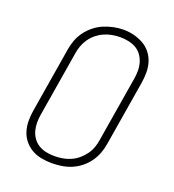

<svg xmlns="http://www.w3.org/2000/svg" viewBox="-136 -852 873 965"><g transform="rotate(20 300.0 -369.0)"><path d="M249 8Q220 8 192 2.5Q164 -3 141 -16.5Q118 -30 101 -51Q84 -72 76 -98.5Q68 -125 68 -153.5Q68 -182 73 -211L130 -556Q134 -582 143.5 -607.5Q153 -633 169.5 -655.5Q186 -678 208.5 -696Q231 -714 256.5 -724.5Q282 -735 308 -740.5Q334 -746 361 -746Q390 -746 417 -739Q444 -732 467.5 -719Q491 -706 508 -684.5Q525 -663 533 -637Q541 -611 541 -582Q541 -553 536 -524L479 -179Q475 -153 465.5 -127.5Q456 -102 440 -79.5Q424 -57 401.5 -39Q379 -21 353.5 -10.5Q328 0 301.5 4Q275 8 249 8ZM249 -30Q271 -30 292.5 -33.5Q314 -37 335 -46Q356 -55 374 -70Q392 -85 405.5 -103.5Q419 -122 426.5 -143Q434 -164 437 -186L494 -531Q498 -553 498 -576Q498 -599 492 -619.5Q486 -640 473.5 -657.5Q461 -675 442.5 -685.5Q424 -696 402 -700.5Q380 -705 358 -705Q336 -705 314.5 -701Q293 -697 272.5 -688Q252 -679 234 -664.5Q216 -650 203 -631Q190 -612 182.5 -591.5Q175 -571 172 -549L115 -204Q111 -182 111 -159.5Q111 -137 116.5 -116.5Q122 -96 134.5 -78.5Q147 -61 165 -50Q183 -39 205 -34.5Q227 -30 249 -30Z"/></g></svg>

Font: Iosevka Curly Slab XLtExObl
Style: Regular
Weight: 200
Width: 7
Italic angle: -9°
Monospace: yes
Designer: Belleve Invis
Foundry: Belleve Invis
Version: Version 11.0.0; ttfautohint (v1.8.3)